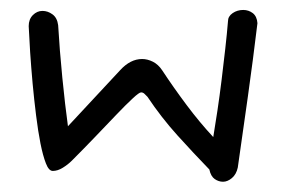

<svg xmlns="http://www.w3.org/2000/svg" viewBox="-20 -344 565 382"><path d="M433.6 -301.8Q433.6 -311.5 442.9 -317.9Q452.1 -324.2 463.9 -324.2Q474.6 -324.2 482.9 -317.9Q491.2 -311.5 492.2 -297.9Q483.4 -224.6 473.1 -151.4Q462.9 -78.1 453.1 -10.7Q450.2 2.9 441.4 10.3Q432.6 17.6 423.8 17.6Q415 17.6 407.2 12.2Q399.4 6.8 396.5 -6.8Q365.2 -39.1 333 -74.7Q300.8 -110.4 273.4 -151.4Q270.5 -154.3 267.6 -157.2Q264.6 -160.2 260.7 -160.2Q256.8 -160.2 243.7 -147.9Q230.5 -135.7 211.4 -115.7Q192.4 -95.7 169.4 -71.8Q146.5 -47.9 123 -24.4Q115.2 -16.6 105 -10.3Q94.7 -3.9 85 -3.9Q77.1 -3.9 71.3 -19Q65.4 -34.2 60.5 -58.6Q55.7 -83 51.8 -114.3Q47.9 -145.5 44.9 -177.7Q42 -210 40 -239.7Q38.1 -269.5 37.1 -292Q37.1 -305.7 45.4 -314Q53.7 -322.3 64.5 -322.3Q75.2 -322.3 84.5 -315.4Q93.8 -308.6 95.7 -293.9Q98.6 -244.1 104 -189.5Q109.4 -134.8 115.2 -92.8L218.8 -204.1Q239.3 -226.6 262.7 -226.6Q273.4 -226.6 284.2 -221.2Q294.9 -215.8 302.7 -204.1Q325.2 -169.9 351.1 -135.3Q377 -100.6 404.3 -71.3Q408.2 -94.7 412.6 -124Q417 -153.3 420.9 -185.1Q424.8 -216.8 428.2 -247.1Q431.6 -277.3 433.6 -301.8Z"/></svg>

Font: Hi Melody Cyrillic
Style: Regular
Weight: 400
Version: Version 0.90 April 10, 2018